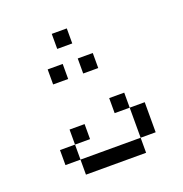

<svg xmlns="http://www.w3.org/2000/svg" viewBox="-107 -844 713 750"><g transform="rotate(-20 250.0 -469.0)"><path d="M250 -687.5H187.5V-750H250ZM62.5 -312.5H125V-250H62.5ZM125 -250H375V-187.5H125ZM125 -375H187.5V-312.5H125ZM125 -625H187.5V-562.5H125ZM250 -625H312.5V-562.5H250ZM312.5 -437.5H375V-375H312.5ZM375 -375H437.5V-250H375Z"/></g></svg>

Font: 寒蝉点阵体 16px
Style: Regular
Weight: 400
Designer: Designed by Warren2060
Foundry: ChillType
Version: Version 1.000